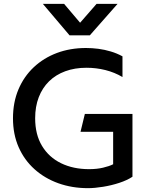

<svg xmlns="http://www.w3.org/2000/svg" viewBox="-20 -965 791 1000"><path d="M438.3 15Q355.2 15 284 -10.5Q212.8 -36.1 159.8 -83.7Q106.7 -131.3 77.1 -198.4Q47.6 -265.6 47.6 -348.8Q47.6 -431.9 76 -499.2Q104.5 -566.6 155.8 -614.8Q207.2 -663.1 276.4 -689.1Q345.7 -715 427.6 -715Q459.6 -715 492.3 -710.8Q525.1 -706.5 557 -696.9Q588.9 -687.4 617.9 -671.6V-563.8Q576.8 -588.1 528.9 -600.1Q481.1 -612.1 430.4 -612.1Q369.4 -612.1 319.9 -593.9Q270.4 -575.7 235.4 -541.4Q200.5 -507.1 181.8 -458.5Q163.1 -409.9 163.1 -349.2Q163.1 -264.3 198.9 -205Q234.8 -145.6 298.2 -114.8Q361.5 -84 443.8 -84Q484.5 -84 517 -91.7Q549.5 -99.4 569.3 -109.5V-278.5H399.4L421.9 -371.5H669.9V-44.5Q642.5 -26.1 601.3 -12.6Q560.1 0.9 516.4 7.9Q472.7 15 438.3 15ZM342.3 -780.9 203.3 -944.8H313.9L397.2 -846.6L482.9 -944.8H592.2L447.8 -780.9Z"/></svg>

Font: Geologica-Sharp
Style: Regular
Weight: 100
Designer: Sindre Bremnes, Frode Helland
Foundry: Monokrom Skriftforlag AS
Version: Version 1.010;gftools[0.9.28]